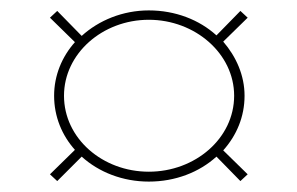

<svg xmlns="http://www.w3.org/2000/svg" viewBox="-20 -579 570 369"><path d="M266 -230C317 -230 363 -248 396 -278L442 -231L456 -244L409 -290C435 -319 450 -355 450 -395C450 -434 434 -470 409 -499L456 -545L442 -558L396 -511C363 -541 317 -559 266 -559C216 -559 170 -540 137 -510L90 -558L76 -545L124 -498C99 -470 84 -434 84 -395C84 -355 99 -319 124 -291L76 -244L90 -231L137 -278C170 -248 216 -230 266 -230ZM266 -249C177 -249 103 -313 103 -395C103 -476 177 -541 266 -541C355 -541 430 -476 430 -395C430 -313 355 -249 266 -249Z"/></svg>

Font: Sprat Thin
Style: Regular
Weight: 100
Designer: Ethan Nakache
Foundry: Collletttivo
Version: Version 2.000;Glyphs 3.2 (3217)